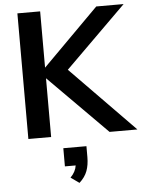

<svg xmlns="http://www.w3.org/2000/svg" viewBox="-63 -762 821 1084"><g transform="rotate(-5 347.5 -220.0)"><path d="M537 0 206 -333V0H77V-712H206V-393L524 -712H679L333 -370L695 0ZM400 69V131Q400 175 387.5 209Q375 243 343 272L295 238Q325 208 330 172H269V69Z"/></g></svg>

Font: Muli
Style: Bold
Weight: 700
Designer: Vernon Adams
Foundry: Vernon Adams
Version: Version 2.001